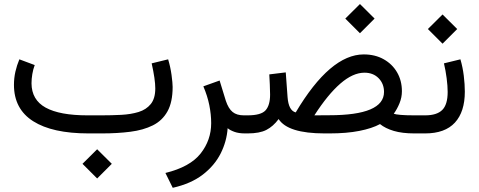

<svg xmlns="http://www.w3.org/2000/svg" viewBox="-20 -649 2329 934"><path d="M381.3 147.9 452.6 77.1 523.9 147.9 452.6 219.2ZM476.1 0H410.2Q234.9 0 141.4 -59.3Q47.9 -118.7 47.9 -236.3Q47.9 -269 54.9 -300.3Q62 -331.5 74.2 -360.4L148.9 -332.5Q141.1 -312 137.2 -288.6Q133.3 -265.1 133.3 -243.7Q133.8 -163.1 202.1 -125.5Q270.5 -87.9 405.3 -87.9H472.7Q522.9 -87.9 569.8 -90.3Q616.7 -92.8 654.1 -104.2Q691.4 -115.7 713.4 -142.8Q735.4 -169.9 735.4 -218.8Q735.4 -262.7 717.8 -340.8L797.9 -360.4Q809.1 -323.7 814.5 -284.2Q819.8 -244.6 819.8 -226.1Q819.8 -152.3 794.7 -107.2Q769.5 -62 723.4 -39.1Q677.2 -16.1 614.3 -8.1Q551.3 0 476.1 0Z M1087.4 -25.4Q1083 38.6 1053.5 97.4Q1023.9 156.2 966.6 200.4Q909.2 244.6 820.3 264.6L784.7 192.4Q904.3 163.1 955.8 97.9Q1007.3 32.7 1007.3 -49.8Q1007.3 -91.8 998.3 -137Q989.3 -182.1 969.2 -229L1048.3 -257.3L1078.6 -158.7Q1091.3 -120.6 1111.6 -104.2Q1131.8 -87.9 1166 -87.9H1185.1V0H1171.4Q1141.1 0 1119.9 -7.8Q1098.6 -15.6 1087.4 -25.4Z M1659.7 -558.6 1731 -629.4 1802.2 -558.6 1731 -487.3ZM1418.5 -102.1Q1586.4 -384.3 1749.5 -384.3Q1804.7 -384.3 1846.4 -360.8Q1888.2 -337.4 1911.6 -297.1Q1935.1 -256.8 1935.1 -205.1Q1935.1 -175.3 1923.6 -147Q1912.1 -118.7 1895.5 -95.7Q1903.8 -92.3 1929 -90.1Q1954.1 -87.9 1995.1 -87.9H2009.8V0H1995.1Q1936.5 0 1895.5 -12.2Q1854.5 -24.4 1828.6 -45.4Q1790 -24.4 1728 -12.2Q1666 0 1583.5 0H1558.6Q1380.4 0 1335.4 -69.8Q1309.1 -34.2 1275.9 -17.1Q1242.7 0 1185.1 0H1165.5V-87.9H1184.6Q1250 -87.9 1272 -112.5Q1293.9 -137.2 1293.9 -189Q1293.9 -211.9 1292.5 -238.3Q1291 -264.6 1290 -287.1L1370.1 -296.9L1378.9 -176.3Q1383.8 -111.3 1418.5 -102.1ZM1581.5 -88.4Q1848.1 -88.4 1848.1 -201.7Q1848.1 -241.7 1821.8 -268.6Q1795.4 -295.4 1752.9 -295.4Q1696.8 -295.4 1635.7 -242.4Q1574.7 -189.5 1509.3 -87.9Z M2241.2 -203.1Q2241.2 -105 2192.9 -52.5Q2144.5 0 2048.3 0H1990.2V-87.9H2048.3Q2105 -87.9 2131.3 -114Q2157.7 -140.1 2157.7 -201.7Q2157.7 -230.5 2152.8 -268.3Q2147.9 -306.2 2139.6 -340.8L2219.7 -360.4Q2231 -322.3 2236.1 -280.5Q2241.2 -238.8 2241.2 -203.1ZM2061.5 -507.8 2132.8 -578.6 2204.1 -507.8 2132.8 -436.5Z"/></svg>

Font: Vazir WOL-UI
Style: Regular-WOL-UI
Weight: 400
Designer: Saber Rastikerdar
Foundry: Saber Rastikerdar
Version: Version 30.1.0